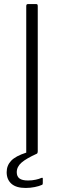

<svg xmlns="http://www.w3.org/2000/svg" viewBox="-20 -762 318 951"><path d="M190 118.5C188.7 118.2 186.3 118.7 183 120C177.7 122.7 169 125.3 157 128C145 130.7 132.3 132 119 132C99.7 132 85.5 128.7 76.5 122C67.5 115.3 63 105 63 91C63 73 70.8 57.2 86.5 43.5C102.2 29.8 127.7 15 163 -1C165.7 -3 167 -7 167 -13V-731C167 -735.7 166.3 -738.7 165 -740C163.7 -741.3 161.3 -742 158 -742H120C116.7 -742 114.2 -741.3 112.5 -740C110.8 -738.7 110 -735.7 110 -731V-11V-6C74.7 5.3 49.7 18.8 35 34.5C20.3 50.2 13 69 13 91C13 115 20.8 134 36.5 148C52.2 162 75.7 169 107 169C122.3 169 137.3 167.5 152 164.5C166.7 161.5 178.3 158 187 154C189 153.3 190.3 152.3 191 151C191.7 149.7 192 147.7 192 145V123C192 120.3 191.3 118.8 190 118.5Z"/></svg>

Font: Libre Franklin ExtraLight
Style: Regular
Weight: 275
Designer: Pablo Impallari, Rodrigo Fuenzalida
Foundry: Impallari Type
Version: Version 1.002; ttfautohint (v1.5)